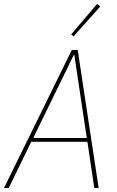

<svg xmlns="http://www.w3.org/2000/svg" viewBox="-37 -951 594 971"><path d="M440 0 405 -234H121L7 0H-17L326 -698H356L462 0ZM357 -552 339 -673H336L277 -552L131 -253H402ZM335 -767 323 -777 454 -931 470 -918Z"/></svg>

Font: IBM Plex Sans Condensed Thin
Style: Italic
Weight: 100
Width: 3
Italic angle: -11°
Designer: Mike Abbink, Paul van der Laan, Pieter van Rosmalen
Foundry: Bold Monday
Version: Version 1.3